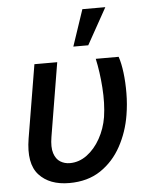

<svg xmlns="http://www.w3.org/2000/svg" viewBox="-55 -823 695 878"><g transform="rotate(-5 292.5 -383.5)"><path d="M115.8 -545.5H220.5L164.4 -207.4Q156.6 -160.2 165.7 -132.5Q174.7 -104.8 194.4 -92.7Q214.1 -80.6 238.3 -80.6Q280.5 -80.6 316.8 -107.4Q353 -134.2 378 -179Q403.1 -223.7 411.9 -277Q421.2 -339.5 416 -412.1Q410.9 -484.7 397.4 -545.5H502.5Q512.8 -515.6 518.3 -471.4Q523.8 -427.2 523.4 -376.6Q523.1 -326 514.9 -277Q502.5 -200.6 466.8 -135.1Q431.1 -69.6 371.8 -29.8Q312.5 9.9 228 9.9Q137.1 9.9 89.1 -42.8Q41.2 -95.5 59.7 -208.8ZM300.1 -610.1 356.2 -777H461.6L368.6 -610.1Z"/></g></svg>

Font: Inter UI Medium
Style: Italic
Weight: 500
Italic angle: 9.39999°
Designer: Rasmus Andersson
Foundry: rsms
Version: 3.2;8d6f07862